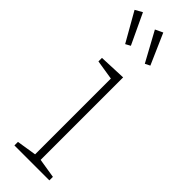

<svg xmlns="http://www.w3.org/2000/svg" viewBox="-264 -794 808 808"><g transform="rotate(45 140.0 -389.5)"><path d="M165 -526V-35L252 -21V0H44V-21L132 -35V-486L44 -500V-521ZM94 -643 72 -631 -2 -761 30 -779ZM211 -642 189 -631 117 -763 151 -779Z"/></g></svg>

Font: Bitter Pro ExtraLight
Style: Regular
Weight: 275
Designer: Sol Matas, and Bitter project Authors
Foundry: Sol Matas
Version: Version 1.010